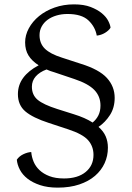

<svg xmlns="http://www.w3.org/2000/svg" viewBox="-20 -741 604 879"><path d="M505 -293Q505 -248 483.5 -214.5Q462 -181 431 -160Q454 -140 464 -116.5Q474 -93 474 -65Q474 -27 459 6Q444 39 415 64Q386 89 343 103.5Q300 118 244 118Q198 118 163.5 106.5Q129 95 106 77Q83 59 71 36Q59 13 57 -10Q68 -26 87 -35Q106 -44 123 -45Q125 -22 134 -0.5Q143 21 161 38Q179 55 206.5 65.5Q234 76 273 76Q336 76 372 46.5Q408 17 408 -32Q408 -71 383.5 -99Q359 -127 292 -149L204 -178Q130 -202 96 -231Q62 -260 62 -310Q62 -352 86.5 -385Q111 -418 157 -442Q126 -462 110.5 -487Q95 -512 95 -547Q95 -580 112 -611.5Q129 -643 159 -667.5Q189 -692 230 -706.5Q271 -721 319 -721Q364 -721 395 -709Q426 -697 446 -680.5Q466 -664 475.5 -645.5Q485 -627 486 -614Q478 -601 460.5 -590.5Q443 -580 423 -578Q416 -618 385 -647.5Q354 -677 289 -677Q262 -677 238.5 -670Q215 -663 198 -650.5Q181 -638 171 -620Q161 -602 161 -580Q161 -542 185.5 -518Q210 -494 264 -477L350 -449Q434 -423 469.5 -384Q505 -345 505 -293ZM229 -410Q219 -413 210 -416Q201 -419 193 -423Q161 -411 143.5 -391Q126 -371 126 -344Q126 -306 152.5 -284Q179 -262 242 -242L318 -218Q370 -202 404 -180Q421 -194 430.5 -213Q440 -232 440 -258Q440 -300 412 -329Q384 -358 321 -379Z"/></svg>

Font: Gotu
Style: Regular
Weight: 400
Designer: Sarang Kulkarni & Kailash Malviya
Foundry: Ek Type
Version: Version 2.320;hotconv 1.0.109;makeotfexe 2.5.65596; ttfautoh